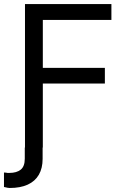

<svg xmlns="http://www.w3.org/2000/svg" viewBox="-44 -727 622 946"><path d="M166 0H78.1V54.7C78.1 80.1 71.5 98.1 58.1 108.9C44.8 119.6 26 125 2 125H-6.8C-10.1 124.3 -13.2 123.9 -16.1 123.5C-19 123.2 -21.8 123 -24.4 123V194.3C-16 196.3 -9.9 197.6 -6.3 198.2C-2.8 198.9 0.7 199.2 3.9 199.2C39.1 199.2 68.7 193.7 92.8 182.6C116.9 171.5 135.1 155.3 147.5 133.8C159.8 112.3 166 86.3 166 55.7ZM79.1 -707V0H167V-315.4H472.7V-392.6H167V-628.9H504.9V-707Z"/></svg>

Font: Pretendard Variable
Style: Regular
Weight: 400
Designer: Base glyphs from Inter by Rasmus Andersson; Hangeul glyphs from Noto Sans CJK(Source Han Sans) by Jang Soo-young and Kan
Foundry: Kil Hyung-jin
Version: Version 1.309;Glyphs 3.2 (3225)